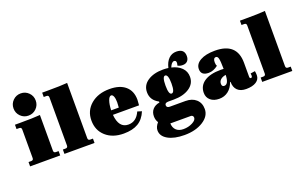

<svg xmlns="http://www.w3.org/2000/svg" viewBox="-101 -1172 2973 1871"><g transform="rotate(-20 1385.5 -236.0)"><path d="M267.5 -503.5Q234 -470 186 -470Q138 -470 104.5 -503.5Q71 -537 71 -585Q71 -633 104.5 -666.5Q138 -700 186 -700Q234 -700 267.5 -666.5Q301 -633 301 -585Q301 -537 267.5 -503.5ZM30 0V-45H58Q81 -45 81 -68V-364Q81 -387 58 -387H30V-432H82Q225 -432 291 -438V-68Q291 -45 314 -45H342V0Z M386 0V-45H414Q437 -45 437 -68V-567Q437 -590 414 -590H386V-635H438Q581 -635 647 -641V-68Q647 -45 670 -45H698V0Z M999 12Q884 12 814 -50.5Q744 -113 744 -215Q744 -317 819 -380.5Q894 -444 1013 -444Q1119 -444 1177 -394Q1235 -344 1235 -253Q1235 -238 1231 -196H960Q972 -55 1071 -55Q1154 -55 1194 -146L1238 -132Q1207 -57 1149 -22.5Q1091 12 999 12ZM1008 -380Q988 -380 974.5 -341.5Q961 -303 959 -243H1038Q1041 -276 1041 -297Q1041 -335 1032 -357.5Q1023 -380 1008 -380Z M1569 -133H1513Q1475 -133 1475 -108Q1475 -81 1508 -81H1670Q1739 -81 1780 -44Q1821 -7 1821 56Q1821 130 1743.5 179Q1666 228 1550 228Q1444 228 1380 192Q1316 156 1316 96Q1316 59 1349 21Q1330 -8 1330 -45Q1330 -89 1355.5 -117.5Q1381 -146 1427 -154V-164Q1347 -206 1347 -288Q1347 -361 1409 -402.5Q1471 -444 1569 -444Q1601 -444 1624 -440Q1638 -500 1670.5 -532Q1703 -564 1750 -564Q1833 -564 1833 -489Q1833 -456 1815.5 -437.5Q1798 -419 1767 -419Q1732 -419 1714 -433Q1720 -446 1720 -460Q1720 -485 1698 -485Q1673 -485 1652 -435Q1717 -420 1755 -382Q1793 -344 1793 -288Q1793 -216 1730 -174.5Q1667 -133 1569 -133ZM1569 -195Q1601 -195 1601 -288Q1601 -382 1569 -382Q1539 -382 1539 -288Q1539 -195 1569 -195ZM1465 74H1457Q1459 120 1486 145Q1513 170 1560 170Q1611 170 1653 148.5Q1695 127 1695 100Q1695 88 1687.5 81Q1680 74 1670 74Z M1989 12Q1933 12 1899 -17Q1865 -46 1865 -94Q1865 -167 1925.5 -208Q1986 -249 2096 -249Q2116 -249 2127 -248Q2126 -328 2119.5 -355Q2113 -382 2095 -382Q2067 -382 2067 -338Q2067 -312 2076 -299Q2029 -261 1978 -261Q1899 -261 1899 -328Q1899 -381 1955 -412.5Q2011 -444 2106 -444Q2334 -444 2334 -236V-92Q2334 -73 2347 -73Q2361 -73 2361 -95Q2361 -107 2359 -116L2406 -123Q2410 -101 2410 -80Q2410 -37 2372 -12.5Q2334 12 2268 12Q2210 12 2178.5 -18.5Q2147 -49 2147 -106H2142Q2123 -50 2083 -19Q2043 12 1989 12ZM2052 -120Q2052 -90 2077 -90Q2123 -90 2126 -186Q2092 -181 2072 -163.5Q2052 -146 2052 -120Z M2437 0V-45H2465Q2488 -45 2488 -68V-567Q2488 -590 2465 -590H2437V-635H2489Q2632 -635 2698 -641V-68Q2698 -45 2721 -45H2749V0Z"/></g></svg>

Font: Arapey Black
Style: Regular
Weight: 900
Designer: Eduardo Rodriguez Tunni
Foundry: Eduardo Rodriguez Tunni
Version: Version 4.000